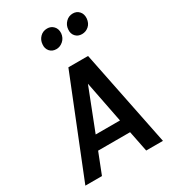

<svg xmlns="http://www.w3.org/2000/svg" viewBox="-217 -1016 997 1123"><g transform="rotate(-30 281.5 -454.5)"><path d="M20 0 280 -649H412.9L544 0H430.9L402.9 -140H187L132.1 0ZM221.9 -229H386L331.1 -508.9ZM273.4 -776Q245.3 -776 229.3 -794.7Q213.3 -813.4 216.2 -841.1Q218.1 -869 237.3 -888.5Q256.5 -908 285.4 -908Q311 -908 327.9 -890.2Q344.9 -872.3 343.2 -842.8Q340.1 -812.6 319.3 -794.3Q298.5 -776 273.4 -776ZM447 -777.1Q419.8 -777.1 403.5 -795.4Q387.2 -813.6 390.1 -842Q392.1 -869.2 411.7 -889.1Q431.3 -909 459.4 -909Q485 -909 501.4 -891.1Q517.7 -873.3 516 -843.7Q513 -811.7 493 -794.4Q473 -777.1 447 -777.1Z"/></g></svg>

Font: Karla
Style: Italic
Weight: 400
Italic angle: -8°
Designer: Jonathan Pinhorn
Version: Version 2.004;gftools[0.9.33]